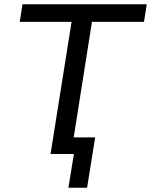

<svg xmlns="http://www.w3.org/2000/svg" viewBox="-20 -725 711 904"><path d="M302 159 328 0H218L317 -622H73L86 -705H671L658 -622H413L327 -78H428L390 159Z"/></svg>

Font: Nunito Sans 10pt Medium
Style: Italic
Weight: 500
Italic angle: -9°
Designer: Vernon Adams
Foundry: Vernon Adams
Version: Version 3.101;gftools[0.9.27]